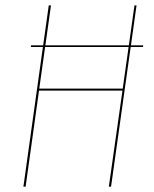

<svg xmlns="http://www.w3.org/2000/svg" viewBox="-20 -701 578 721"><path d="M517.6 -530.8 517.1 -524.4H470.7L397 0H388.7L439.9 -360.8H126.5L76.2 0H67.9L141.1 -524.4H95.7L96.7 -530.8H142.1L163.1 -680.7H171.4L150.4 -530.8H463.9L484.9 -680.7H492.7L471.7 -530.8ZM440.9 -368.2 462.9 -524.4H149.4L127.4 -368.2Z"/></svg>

Font: Fira Sans Compressed Eight
Style: Italic
Weight: 100
Width: 3
Italic angle: -8°
Designer: Carrois Corporate & Edenspiekermann AG
Foundry: Carrois Corporate GbR & Edenspiekermann AG
Version: Version 4.203;PS 004.203;hotconv 1.0.88;makeotf.lib2.5.64775